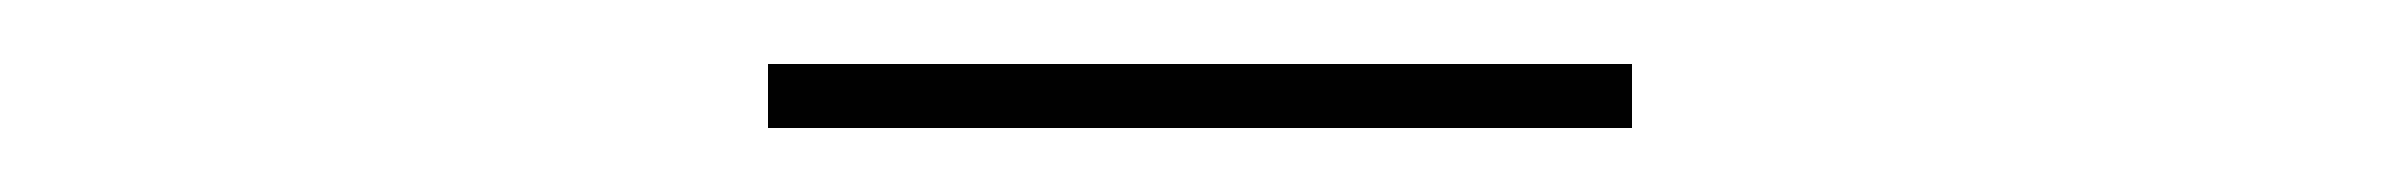

<svg xmlns="http://www.w3.org/2000/svg" viewBox="-20 -320 750 60"><path d="M220 -300H490V-280H220Z"/></svg>

Font: Enso Thin
Style: Regular
Weight: 100
Designer: Coji Morishita
Foundry: UNDERFOREST DESIGN
Version: Version 1.000